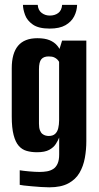

<svg xmlns="http://www.w3.org/2000/svg" viewBox="-20 -665 416 804"><path d="M186.4 119.4Q172 119.4 151.9 118.1Q131.9 116.7 112.5 115Q93.2 113.4 79.4 111.7Q65.6 110 62.6 109V48Q76.3 50.4 102.1 52.7Q127.9 55 145.9 55Q162 55 176.6 52.5Q191.1 50 202.8 42.6Q214.5 35.1 221.1 20.4Q227.8 5.6 227.8 -18.2V-89Q222.9 -76.6 213.7 -62.1Q204.5 -47.6 186.2 -37.6Q167.9 -27.5 134.7 -27.5Q111.2 -27.5 91.7 -33.1Q72.2 -38.6 58.5 -54.3Q44.7 -69.9 37 -99.7Q29.2 -129.5 29.2 -177.2V-379.3Q29.2 -441.8 55.7 -473.4Q82.3 -505 136.5 -505Q167.6 -505 187.4 -496.8Q207.2 -488.6 219.2 -474.4Q231.3 -460.2 237.9 -441L222.7 -438.9L240 -495H341.5V-73.5Q341.5 -38 335.3 -3.7Q329.1 30.7 313 58.5Q296.9 86.3 266.3 102.8Q235.6 119.4 186.4 119.4ZM183.8 -95.6Q201.2 -95.6 210.7 -104.3Q220.3 -113 223.9 -128.3Q227.5 -143.5 227.5 -161.2V-406Q224.9 -410.8 220 -415.9Q215.1 -421 206.6 -424.9Q198 -428.7 183.5 -428.7Q163.1 -428.7 153.2 -417.1Q143.2 -405.5 143.2 -374.9V-147Q143.2 -130 147.1 -119.7Q151 -109.4 157.4 -104.3Q163.9 -99.2 170.9 -97.4Q177.9 -95.6 183.8 -95.6ZM188 -545.3Q141.6 -545.3 117.5 -562.2Q93.4 -579.1 84.9 -602.6Q76.4 -626 76.1 -644.7H138Q139.6 -622.3 154.4 -611Q169.1 -599.8 188.6 -599.8Q209.5 -599.8 223.9 -610.5Q238.3 -621.3 240.2 -644.7H302.9Q302.2 -619.2 290.5 -596.4Q278.8 -573.7 254.1 -559.5Q229.5 -545.3 188 -545.3Z"/></svg>

Font: Alumni Sans Thin
Style: Regular
Weight: 100
Designer: Robert E. Leuschke
Foundry: Robert E. Leuschke
Version: Version 1.018